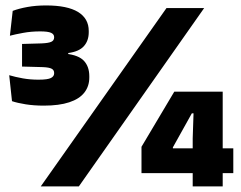

<svg xmlns="http://www.w3.org/2000/svg" viewBox="-20 -668 864 688"><path d="M137 -289.5Q102 -289.5 72 -294.2Q42 -299 23 -305.5L13 -398.5Q35 -392 61.8 -387.2Q88.5 -382.5 117.5 -382.5Q151 -382.5 162.5 -388.5Q174 -394.5 174 -405V-406.5Q174 -411.5 172 -415.2Q170 -419 165.5 -421.5Q161 -424 153.2 -425.5Q145.5 -427 133.5 -427.5L59 -429.5V-510.5L129 -512.5Q153.5 -513.5 163.8 -518.2Q174 -523 174 -534V-535Q174 -545.5 162.8 -550.5Q151.5 -555.5 124 -555.5Q91.5 -555.5 63 -550.2Q34.5 -545 15.5 -540L25.5 -629Q48 -637.5 78.5 -643Q109 -648.5 145 -648.5Q221.5 -648.5 259.8 -625Q298 -601.5 298 -557V-552.5Q298 -522 280.5 -502.5Q263 -483 224.5 -478V-464L216 -475.5Q262 -470.5 281 -449.8Q300 -429 300 -395V-390Q300 -359 282.2 -336.2Q264.5 -313.5 228.2 -301.5Q192 -289.5 137 -289.5ZM126 0 576.5 -639H711.5L262.5 0ZM670.5 0V-172L673.5 -262H667.5L599.5 -140V-105.5L550.5 -136.5H816V-47.5H487V-142L604.5 -339.5H778V0Z"/></svg>

Font: Anek Bangla Medium ExtraBold
Style: Regular
Weight: 800
Version: Version 1.003